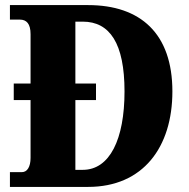

<svg xmlns="http://www.w3.org/2000/svg" viewBox="-20 -734 744 754"><path d="M19 0H326C542 0 657 -156 657 -375C657 -602 532 -714 326 -714H19V-657H58C84 -657 100 -641 100 -600V-406H34V-341H100V-114C100 -79 87 -58 66 -58H19ZM305 -67H276V-341H357V-406H276V-649H305C411 -649 469 -564 469 -375C469 -187 411 -67 305 -67Z"/></svg>

Font: Noto Serif Ethiopic Condensed Black
Style: Regular
Weight: 900
Width: 3
Designer: Monotype Design Team
Foundry: Monotype Imaging Inc.
Version: Version 2.102